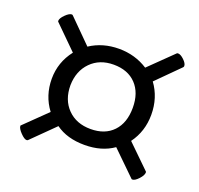

<svg xmlns="http://www.w3.org/2000/svg" viewBox="-87 -631 655 631"><g transform="rotate(20 241.0 -315.0)"><path d="M431 -96 349 -176Q308 -147 248 -147Q187 -147 147 -176L68 -98Q66 -97 64 -97Q56 -97 42.5 -111Q29 -125 29 -134Q29 -136 30 -136L107 -211Q73 -256 73 -315Q73 -373 109 -419L30 -497Q28 -498 28 -501Q28 -510 41 -523Q54 -536 63 -536Q65 -536 67 -534L147 -454Q191 -483 248 -483Q304 -483 349 -454L430 -533Q431 -535 435 -535Q444 -535 456 -523.5Q468 -512 468 -503Q468 -500 466 -498L388 -420Q421 -375 421 -315Q421 -257 388 -212L467 -135Q469 -134 469 -131Q469 -121 456.5 -107.5Q444 -94 435 -94Q432 -94 431 -96ZM249 -203Q299 -203 327.5 -233Q356 -263 356 -316Q356 -368 327.5 -398Q299 -428 249 -428Q200 -428 169.5 -397Q139 -366 138 -316Q138 -265 168.5 -234Q199 -203 249 -203Z"/></g></svg>

Font: Tajawal
Style: Regular
Weight: 400
Designer: Boutros Fonts
Foundry: Created by Boutros International 2017
Version: Version 1.700